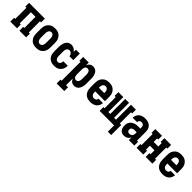

<svg xmlns="http://www.w3.org/2000/svg" viewBox="368 -2038 3764 3764"><g transform="rotate(45 2250.0 -156.5)"><path d="M31 0V-105H62V-415H31V-520H469V-415H438V-105H469V0H283V-105H314V-415H186V-105H217V0Z M750 8Q723 8 696 3Q669 -2 645.5 -15.5Q622 -29 603.5 -49.5Q585 -70 573.5 -94.5Q562 -119 558 -146Q554 -173 554 -200V-320Q554 -347 558 -374Q562 -401 573.5 -425.5Q585 -450 603.5 -470.5Q622 -491 645.5 -504.5Q669 -518 696 -523Q723 -528 750 -528Q777 -528 804 -523Q831 -518 854.5 -504.5Q878 -491 896.5 -470.5Q915 -450 926.5 -425.5Q938 -401 942 -374Q946 -347 946 -320V-200Q946 -173 942 -146Q938 -119 926.5 -94.5Q915 -70 896.5 -49.5Q878 -29 854.5 -15.5Q831 -2 804 3Q777 8 750 8ZM750 -97Q768 -97 783.5 -106.5Q799 -116 807.5 -131.5Q816 -147 819 -164.5Q822 -182 822 -200V-320Q822 -338 819 -355.5Q816 -373 807.5 -388.5Q799 -404 783.5 -413.5Q768 -423 750 -423Q732 -423 716.5 -413.5Q701 -404 692.5 -388.5Q684 -373 681 -355.5Q678 -338 678 -320V-200Q678 -182 681 -164.5Q684 -147 692.5 -131.5Q701 -116 716.5 -106.5Q732 -97 750 -97Z M1247 8Q1220 8 1193.5 2.5Q1167 -3 1143.5 -16Q1120 -29 1102 -49.5Q1084 -70 1073 -95Q1062 -120 1058 -146.5Q1054 -173 1054 -200V-320Q1054 -344 1056.5 -368Q1059 -392 1066 -415Q1073 -438 1084.5 -459Q1096 -480 1114 -496Q1132 -512 1155 -520Q1178 -528 1202 -528Q1221 -528 1239.5 -523.5Q1258 -519 1274.5 -509.5Q1291 -500 1305 -487Q1319 -474 1330 -458V-520H1438V-339H1330Q1330 -355 1324 -370.5Q1318 -386 1307 -398Q1296 -410 1280.5 -416.5Q1265 -423 1249 -423Q1232 -423 1216.5 -413.5Q1201 -404 1192.5 -388.5Q1184 -373 1181 -355.5Q1178 -338 1178 -320V-200Q1178 -182 1180.5 -165Q1183 -148 1191 -132.5Q1199 -117 1214.5 -107Q1230 -97 1247 -97Q1263 -97 1277.5 -104Q1292 -111 1300.5 -124Q1309 -137 1312.5 -152.5Q1316 -168 1316 -183V-184H1440V-182Q1440 -157 1434.5 -131.5Q1429 -106 1417 -83.5Q1405 -61 1387 -42.5Q1369 -24 1346.5 -12.5Q1324 -1 1298.5 3.5Q1273 8 1247 8Z M1531 215V110H1562V-415H1531V-520H1686V-443Q1693 -461 1704 -477Q1715 -493 1730.5 -505Q1746 -517 1765 -522.5Q1784 -528 1803 -528Q1827 -528 1849.5 -520Q1872 -512 1889.5 -495.5Q1907 -479 1918 -458Q1929 -437 1935.5 -414Q1942 -391 1944 -367.5Q1946 -344 1946 -320V-200Q1946 -176 1944 -152.5Q1942 -129 1935.5 -106Q1929 -83 1918 -62Q1907 -41 1889.5 -24.5Q1872 -8 1849.5 0Q1827 8 1803 8Q1784 8 1765 2.5Q1746 -3 1730.5 -15Q1715 -27 1704 -43Q1693 -59 1686 -77V110H1742V215ZM1751 -97Q1769 -97 1784.5 -106.5Q1800 -116 1808 -131.5Q1816 -147 1819 -164.5Q1822 -182 1822 -200V-320Q1822 -338 1819 -355.5Q1816 -373 1808 -388.5Q1800 -404 1784.5 -413.5Q1769 -423 1751 -423Q1740 -423 1729 -418.5Q1718 -414 1710.5 -406Q1703 -398 1698 -387Q1693 -376 1690.5 -365Q1688 -354 1687 -342.5Q1686 -331 1686 -320V-200Q1686 -189 1687 -177.5Q1688 -166 1690.5 -155Q1693 -144 1698 -133Q1703 -122 1710.5 -114Q1718 -106 1729 -101.5Q1740 -97 1751 -97Z M2252 8Q2225 8 2198 3Q2171 -2 2147 -15Q2123 -28 2104.5 -48.5Q2086 -69 2074.5 -94Q2063 -119 2058.5 -146Q2054 -173 2054 -200V-320Q2054 -347 2058 -374Q2062 -401 2073.5 -425.5Q2085 -450 2103.5 -470.5Q2122 -491 2145.5 -504.5Q2169 -518 2196 -523Q2223 -528 2250 -528Q2277 -528 2304 -523Q2331 -518 2354.5 -504.5Q2378 -491 2396.5 -470.5Q2415 -450 2426.5 -425.5Q2438 -401 2442 -374Q2446 -347 2446 -320V-209H2175V-200Q2175 -181 2178 -163Q2181 -145 2190.5 -129Q2200 -113 2217 -103.5Q2234 -94 2252 -94Q2265 -94 2278 -97.5Q2291 -101 2301 -109Q2311 -117 2316.5 -129Q2322 -141 2323 -154H2444Q2443 -130 2435.5 -107.5Q2428 -85 2415 -65.5Q2402 -46 2383.5 -31.5Q2365 -17 2343.5 -8Q2322 1 2299 4.5Q2276 8 2252 8ZM2175 -311H2325V-320Q2325 -338 2322 -356.5Q2319 -375 2310 -391Q2301 -407 2284.5 -416.5Q2268 -426 2250 -426Q2232 -426 2215.5 -416.5Q2199 -407 2190 -391Q2181 -375 2178 -356.5Q2175 -338 2175 -320Z M2909 175V0H2507V-105H2539V-415H2507V-520H2644V-105H2697V-520H2803V-105H2856V-520H2993V-415H2961V-105H3002V175Z M3184 8Q3165 8 3146 4Q3127 0 3111.5 -10.5Q3096 -21 3084.5 -36.5Q3073 -52 3066 -69.5Q3059 -87 3056.5 -105.5Q3054 -124 3054 -143Q3054 -170 3060 -196Q3066 -222 3081 -243.5Q3096 -265 3118 -280Q3140 -295 3165 -304Q3190 -313 3216 -316Q3242 -319 3269 -319H3317V-348Q3317 -363 3313.5 -377.5Q3310 -392 3300.5 -403.5Q3291 -415 3277 -420.5Q3263 -426 3248 -426Q3235 -426 3222.5 -422Q3210 -418 3200.5 -409.5Q3191 -401 3186 -388.5Q3181 -376 3181 -363H3060Q3060 -387 3066.5 -410Q3073 -433 3085.5 -453Q3098 -473 3116.5 -488Q3135 -503 3156.5 -512Q3178 -521 3201.5 -524.5Q3225 -528 3248 -528Q3273 -528 3297.5 -524Q3322 -520 3345 -510Q3368 -500 3386.5 -483Q3405 -466 3417 -444Q3429 -422 3433.5 -397.5Q3438 -373 3438 -348V-105H3469V0H3317V-75Q3308 -56 3294.5 -40Q3281 -24 3263.5 -13Q3246 -2 3225.5 3Q3205 8 3184 8ZM3234 -94Q3251 -94 3267.5 -99.5Q3284 -105 3295.5 -117.5Q3307 -130 3312 -146.5Q3317 -163 3317 -180V-217H3269Q3258 -217 3247.5 -216Q3237 -215 3226.5 -212.5Q3216 -210 3206.5 -205.5Q3197 -201 3189.5 -193.5Q3182 -186 3178.5 -176Q3175 -166 3175 -155Q3175 -143 3178.5 -131Q3182 -119 3190 -110.5Q3198 -102 3210 -98Q3222 -94 3234 -94Z M3531 0V-105H3562V-415H3531V-520H3717V-415H3686V-319H3814V-415H3783V-520H3969V-415H3938V-105H3969V0H3783V-105H3814V-214H3686V-105H3717V0Z M4252 8Q4225 8 4198 3Q4171 -2 4147 -15Q4123 -28 4104.5 -48.5Q4086 -69 4074.5 -94Q4063 -119 4058.5 -146Q4054 -173 4054 -200V-320Q4054 -347 4058 -374Q4062 -401 4073.5 -425.5Q4085 -450 4103.5 -470.5Q4122 -491 4145.5 -504.5Q4169 -518 4196 -523Q4223 -528 4250 -528Q4277 -528 4304 -523Q4331 -518 4354.5 -504.5Q4378 -491 4396.5 -470.5Q4415 -450 4426.5 -425.5Q4438 -401 4442 -374Q4446 -347 4446 -320V-209H4175V-200Q4175 -181 4178 -163Q4181 -145 4190.5 -129Q4200 -113 4217 -103.5Q4234 -94 4252 -94Q4265 -94 4278 -97.5Q4291 -101 4301 -109Q4311 -117 4316.5 -129Q4322 -141 4323 -154H4444Q4443 -130 4435.5 -107.5Q4428 -85 4415 -65.5Q4402 -46 4383.5 -31.5Q4365 -17 4343.5 -8Q4322 1 4299 4.5Q4276 8 4252 8ZM4175 -311H4325V-320Q4325 -338 4322 -356.5Q4319 -375 4310 -391Q4301 -407 4284.5 -416.5Q4268 -426 4250 -426Q4232 -426 4215.5 -416.5Q4199 -407 4190 -391Q4181 -375 4178 -356.5Q4175 -338 4175 -320Z"/></g></svg>

Font: Iosevka Curly Slab Extrabold
Style: Regular
Weight: 800
Monospace: yes
Designer: Belleve Invis
Foundry: Belleve Invis
Version: Version 22.1.2; ttfautohint (v1.8.4)